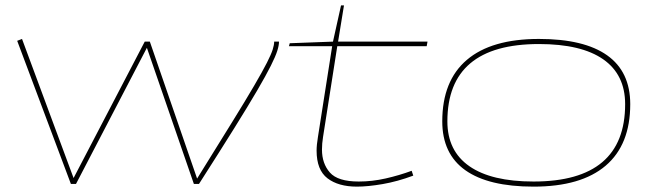

<svg xmlns="http://www.w3.org/2000/svg" viewBox="-20 -685 2434 715"><path d="M721 0H702L527 -507Q461 -380 395 -253.5Q329 -127 263 0H244L44 -533L62 -540L254 -22Q320 -149 386.5 -276Q453 -403 519 -530H538L714 -20Q791 -144 843 -228Q895 -312 926.5 -366Q958 -420 974 -451.5Q990 -483 995.5 -500.5Q1001 -518 1001 -530H1019Q1019 -516 1012.5 -495.5Q1006 -475 988.5 -440Q971 -405 938 -348.5Q905 -292 852 -207Q799 -122 721 0Z M1513 -49 1519 -31Q1460 -9 1405 0.5Q1350 10 1309 10Q1240 10 1199.5 -21Q1159 -52 1159 -124Q1159 -145 1164 -175L1217 -513H1056L1059 -524L1220 -530L1250 -665H1261L1239 -530H1572L1569 -513H1236L1183 -175Q1181 -163 1180 -151Q1179 -139 1179 -128Q1179 -76 1208.5 -42.5Q1238 -9 1316 -9Q1366 -9 1416.5 -20.5Q1467 -32 1513 -49Z M1967 10Q1799 10 1713 -51Q1627 -112 1627 -233Q1627 -384 1718.5 -462Q1810 -540 1987 -540Q2155 -540 2241 -479Q2327 -418 2327 -297Q2327 -146 2235.5 -68Q2144 10 1967 10ZM1967 -9Q2308 -9 2308 -297Q2308 -407 2226.5 -464Q2145 -521 1987 -521Q1646 -521 1646 -233Q1646 -123 1728 -66Q1810 -9 1967 -9Z"/></svg>

Font: Georama ExtraExtended Thin
Style: Italic
Weight: 100
Width: 8
Italic angle: -9°
Designer: Jean-Baptiste Levee
Foundry: Production Type
Version: Version 1.000